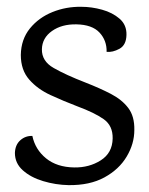

<svg xmlns="http://www.w3.org/2000/svg" viewBox="-20 -524 435 559"><path d="M217 -504.2Q246.7 -504.2 277.1 -495.8Q307.6 -487.4 328.3 -469.4Q349 -451.4 348.2 -422.3Q347.5 -392.6 327.7 -381.9Q308 -371.2 290.4 -373Q291.2 -406.1 269.7 -429.2Q248.2 -452.3 202.4 -453.1Q159.8 -453.9 131.3 -433.7Q102.8 -413.5 102 -380.8Q101.2 -346.1 136.2 -326.1Q171.2 -306 229.5 -283.4Q270.5 -267.4 302.7 -250.7Q335 -233.9 353.4 -209.7Q371.9 -185.4 371.1 -145.5Q371.1 -105.4 348.8 -68.1Q326.6 -30.8 284 -7.5Q241.3 15.8 179.5 15Q141.6 14.2 105.5 3.3Q69.3 -7.6 46.4 -28.2Q23.4 -48.8 23.4 -78.7Q24.2 -102.5 39.3 -115.8Q54.3 -129 74.2 -128.2Q82.6 -88.6 114.2 -62.9Q145.7 -37.3 195.8 -36.5Q239.6 -35.7 273.4 -57.2Q307.2 -78.7 308 -120.7Q308.8 -157.9 282.1 -176.9Q255.5 -195.8 204.7 -214.6Q164.9 -229.8 127.2 -247.2Q89.4 -264.5 65 -292.4Q40.6 -320.2 40.6 -364.1Q41.4 -409.5 67.1 -441.2Q92.8 -472.8 132.7 -488.9Q172.6 -505 217 -504.2Z"/></svg>

Font: Karma Variable Light
Style: Regular
Weight: 300
Designer: Joana Correia
Foundry: Indian Type Foundry
Version: Version 3.000